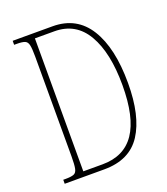

<svg xmlns="http://www.w3.org/2000/svg" viewBox="-132 -807 786 901"><g transform="rotate(-20 261.0 -357.0)"><path d="M36 0V-20H48Q75 -20 88.5 -25Q102 -30 106 -49.5Q110 -69 110 -110V-609Q110 -648 106 -666Q102 -684 89 -689Q76 -694 49 -694H36V-714H235Q355 -714 416 -616Q477 -518 477 -343Q477 -179 419 -89.5Q361 0 234 0ZM234 -25Q342 -25 395.5 -103.5Q449 -182 449 -343Q449 -504 395.5 -596.5Q342 -689 235 -689H138V-25Z"/></g></svg>

Font: Noto Serif Myanmar ExtraCondensed Thin
Style: Regular
Weight: 100
Width: 2
Designer: Ben Mitchell and the Monotype Design Team
Foundry: Monotype Imaging Inc.
Version: Version 2.106; ttfautohint (v1.8.4.7-5d5b)